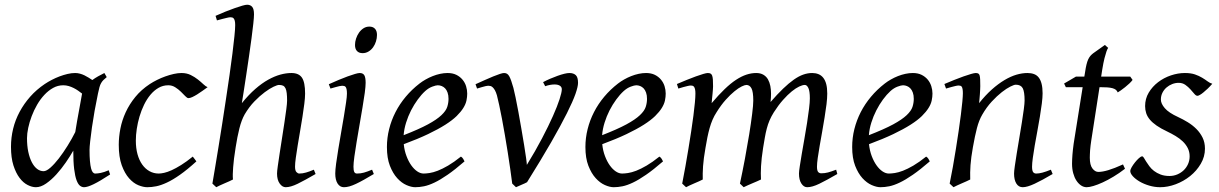

<svg xmlns="http://www.w3.org/2000/svg" viewBox="-20 -762 5090 802"><path d="M294.4 -210.4Q297.9 -232.4 302 -256.1Q306.2 -279.8 310.3 -301.8Q314.5 -323.7 317.6 -342Q320.8 -360.4 322.8 -371.1Q315.4 -377 306.6 -383.1Q297.9 -389.2 287.8 -394.3Q277.8 -399.4 266.8 -402.6Q255.9 -405.8 244.1 -405.8Q221.7 -405.8 201.9 -394.8Q182.1 -383.8 165.3 -365.7Q148.4 -347.7 135 -324.5Q121.6 -301.3 112.3 -276.6Q103 -252 97.9 -228Q92.8 -204.1 92.8 -185.1Q92.8 -153.3 98.1 -127.9Q103.5 -102.5 112.8 -84.5Q122.1 -66.4 134.8 -56.6Q147.5 -46.9 162.1 -46.9Q173.8 -46.9 190.7 -61.8Q207.5 -76.7 225.8 -100.3Q244.1 -124 262.2 -153.1Q280.3 -182.1 294.4 -210.4ZM439.9 -33.2Q397.5 -5.4 371.3 7.3Q345.2 20 331.1 20Q322.3 20 314.2 13.9Q306.2 7.8 299.8 -9Q293.5 -25.9 289.8 -55.7Q286.1 -85.4 286.1 -132.8Q273.4 -110.4 255.1 -83.7Q236.8 -57.1 215.8 -33.9Q194.8 -10.7 172.6 4.6Q150.4 20 129.9 20Q113.8 20 95.5 10.7Q77.1 1.5 61.8 -18.8Q46.4 -39.1 36.1 -71Q25.9 -103 25.9 -148.9Q25.9 -187.5 34.9 -224.4Q43.9 -261.2 62 -294.9Q80.1 -328.6 106.2 -358.2Q132.3 -387.7 167 -411.1Q180.2 -419.9 196 -428.2Q211.9 -436.5 228.8 -442.9Q245.6 -449.2 262.2 -453.1Q278.8 -457 293.9 -457Q304.2 -457 314 -454.3Q323.7 -451.7 332.8 -447.3Q341.8 -442.9 350.1 -437.7Q358.4 -432.6 365.7 -427.7Q377 -436 389.6 -443.1Q402.3 -450.2 416 -457L425.8 -439.9Q417.5 -433.1 412.1 -427.7Q406.7 -422.4 402.6 -415.3Q398.4 -408.2 395.5 -397.9Q392.6 -387.7 389.2 -371.1Q381.8 -335.9 375.2 -299.1Q368.7 -262.2 364 -229.5Q359.4 -196.8 356.7 -171.9Q354 -147 354 -136.2Q354 -108.4 355.7 -89.4Q357.4 -70.3 360.4 -58.8Q363.3 -47.4 367.7 -42.2Q372.1 -37.1 377.9 -37.1Q387.7 -37.1 401.1 -39.8Q414.6 -42.5 434.1 -50.8Z M847.2 -397.9Q836.9 -390.6 825.4 -382.3Q814 -374 803.2 -367.4Q792.5 -360.8 783 -356.4Q773.4 -352.1 767.1 -352.1Q761.7 -352.1 753.9 -360.4Q746.1 -368.7 735.6 -378.9Q725.1 -389.2 711.9 -397.5Q698.7 -405.8 683.1 -405.8Q660.6 -405.8 642.1 -395Q623.5 -384.3 608.4 -366.2Q593.3 -348.1 581.8 -324.5Q570.3 -300.8 562.7 -275.1Q555.2 -249.5 551.3 -223.6Q547.4 -197.8 547.4 -174.8Q547.4 -143.1 554.4 -117.7Q561.5 -92.3 574.2 -74.5Q586.9 -56.6 604.5 -46.9Q622.1 -37.1 643.1 -37.1Q651.9 -37.1 665.5 -40Q679.2 -43 697 -51Q714.8 -59.1 736.8 -72.8Q758.8 -86.4 785.2 -107.9Q789.1 -102.5 793.5 -97.2Q797.9 -91.8 800.3 -87.9Q762.2 -53.2 731.9 -32Q701.7 -10.7 677 0.7Q652.3 12.2 632.6 16.1Q612.8 20 595.2 20Q578.6 20 558.1 11.7Q537.6 3.4 519.3 -17.1Q501 -37.6 488.5 -71.8Q476.1 -106 476.1 -157.2Q476.1 -189.9 482.9 -224.9Q489.7 -259.8 505.1 -293.2Q520.5 -326.7 545.2 -356.9Q569.8 -387.2 606 -411.1Q619.6 -419.9 636.2 -428.2Q652.8 -436.5 670.7 -442.9Q688.5 -449.2 705.8 -453.1Q723.1 -457 738.3 -457Q759.8 -457 776.6 -448.7Q793.5 -440.4 806.6 -429.9Q819.8 -419.4 829.8 -409.9Q839.8 -400.4 847.2 -397.9Z M1298.3 -35.2Q1252.9 -8.8 1223.4 5.6Q1193.8 20 1173.3 20Q1159.2 20 1148.2 4.6Q1137.2 -10.7 1137.2 -37.1Q1137.2 -45.9 1140.4 -68.6Q1143.6 -91.3 1148.2 -121.6Q1152.8 -151.9 1158.2 -186Q1163.6 -220.2 1168.2 -251Q1172.9 -281.7 1176 -306.2Q1179.2 -330.6 1179.2 -341.8Q1179.2 -360.4 1177.7 -372.8Q1176.3 -385.3 1172.6 -393.1Q1168.9 -400.9 1162.4 -404.1Q1155.8 -407.2 1145 -407.2Q1138.7 -407.2 1122.6 -399.7Q1106.4 -392.1 1085.7 -376.7Q1064.9 -361.3 1042.7 -338.4Q1020.5 -315.4 1002 -284.2Q988.8 -260.7 980 -225.8Q971.2 -190.9 964.4 -147Q960 -120.1 957.5 -99.6Q955.1 -79.1 953.9 -63.2Q952.6 -47.4 952.4 -34.9Q952.1 -22.5 953.1 -12.2Q946.8 -8.8 937.3 -4.6Q927.7 -0.5 917.7 3.9Q907.7 8.3 898.4 12.5Q889.2 16.6 883.3 20L867.2 4.9Q871.6 -21.5 878.2 -60.3Q884.8 -99.1 892.3 -145.8Q899.9 -192.4 908 -244.1Q916 -295.9 923.8 -347.4Q931.6 -398.9 938.7 -448Q945.8 -497.1 950.9 -538.3Q956.1 -579.6 959.2 -610.6Q962.4 -641.6 962.4 -657.2Q962.4 -668.5 960.7 -675Q959 -681.6 956.3 -684.8Q953.6 -688 950 -689Q946.3 -689.9 942.4 -689.9Q937.5 -689.9 928.5 -687.7Q919.4 -685.5 909.7 -683.1Q898.4 -680.2 886.2 -676.8L880.4 -695.8Q900.9 -705.1 921.6 -713.4Q942.4 -721.7 960.4 -728Q978.5 -734.4 992.2 -738.3Q1005.9 -742.2 1012.2 -742.2Q1025.9 -742.2 1033.4 -733.4Q1041 -724.6 1041 -702.1Q1041 -690.4 1038.1 -663.3Q1035.2 -636.2 1030.5 -601.1Q1025.9 -565.9 1020 -525.9Q1014.2 -485.8 1008.5 -448.5Q1002.9 -411.1 998 -379.9Q993.2 -348.6 990.2 -331.1Q1018.6 -366.2 1046.4 -390.4Q1074.2 -414.6 1100.6 -429.2Q1127 -443.8 1151.1 -450.4Q1175.3 -457 1197.3 -457Q1228 -457 1241.2 -437.7Q1254.4 -418.5 1254.4 -371.1Q1254.4 -354 1251.2 -328.6Q1248 -303.2 1243.4 -273.9Q1238.8 -244.6 1233.4 -213.4Q1228 -182.1 1223.4 -154.1Q1218.8 -126 1215.6 -102.8Q1212.4 -79.6 1212.4 -65.9Q1212.4 -49.3 1218.3 -43.2Q1224.1 -37.1 1230 -37.1Q1243.7 -37.1 1258.3 -41.3Q1272.9 -45.4 1291 -53.2Z M1541.5 -35.2Q1518.6 -21.5 1500.2 -11.2Q1481.9 -1 1466.8 6.1Q1451.7 13.2 1439.5 16.6Q1427.2 20 1416.5 20Q1399.9 20 1390.1 4.6Q1380.4 -10.7 1380.4 -37.1Q1380.4 -51.8 1384 -78.9Q1387.7 -106 1393.1 -138.9Q1398.4 -171.9 1404.8 -207.8Q1411.1 -243.7 1416.5 -276.1Q1421.9 -308.6 1425.5 -333.7Q1429.2 -358.9 1429.2 -371.1Q1429.2 -382.3 1427.7 -388.9Q1426.3 -395.5 1423.8 -398.7Q1421.4 -401.9 1417.5 -402.8Q1413.6 -403.8 1409.2 -403.8Q1405.3 -403.8 1397.2 -402.1Q1389.2 -400.4 1380.9 -397.9Q1371.6 -395.5 1360.4 -392.1L1353.5 -410.2Q1374 -419.4 1394.3 -428Q1414.6 -436.5 1432.1 -442.9Q1449.7 -449.2 1462.9 -453.1Q1476.1 -457 1482.4 -457Q1496.1 -457 1501.7 -447.8Q1507.3 -438.5 1507.3 -416Q1507.3 -401.9 1503.7 -374.3Q1500 -346.7 1494.1 -312.5Q1488.3 -278.3 1481.9 -241Q1475.6 -203.6 1469.7 -169.4Q1463.9 -135.3 1460.2 -107.7Q1456.5 -80.1 1456.5 -65.9Q1456.5 -50.8 1459.7 -43.9Q1462.9 -37.1 1471.2 -37.1Q1486.3 -37.1 1500.2 -41Q1514.2 -44.9 1534.2 -53.2ZM1554.7 -616.2Q1554.7 -602.5 1550.5 -589.1Q1546.4 -575.7 1538.6 -564.7Q1530.8 -553.7 1519.5 -546.9Q1508.3 -540 1494.6 -540Q1479.5 -540 1471.2 -548.8Q1462.9 -557.6 1462.9 -574.2Q1462.9 -587.4 1467.3 -600.8Q1471.7 -614.3 1479.5 -625.5Q1487.3 -636.7 1498.3 -643.8Q1509.3 -650.9 1522.9 -650.9Q1538.1 -650.9 1546.4 -641.8Q1554.7 -632.8 1554.7 -616.2Z M1756.3 -381.8Q1740.2 -367.2 1724.9 -346.2Q1709.5 -325.2 1697 -300.8Q1684.6 -276.4 1676.3 -249.8Q1668 -223.1 1666 -197.3Q1730 -222.2 1767.3 -242.4Q1804.7 -262.7 1823.7 -280.8Q1842.8 -298.8 1848.1 -315.4Q1853.5 -332 1853.5 -349.1Q1853.5 -364.3 1849.6 -375.2Q1845.7 -386.2 1839.4 -392.8Q1833 -399.4 1825 -402.6Q1816.9 -405.8 1808.6 -405.8Q1800.8 -405.8 1785.6 -400.1Q1770.5 -394.5 1756.3 -381.8ZM1931.6 -371.1Q1931.6 -357.4 1928.5 -342.3Q1925.3 -327.1 1915.3 -311Q1905.3 -294.9 1887.5 -277.3Q1869.6 -259.8 1840.1 -241Q1810.5 -222.2 1768.1 -201.9Q1725.6 -181.6 1666.5 -159.7Q1669.4 -132.3 1678 -109.9Q1686.5 -87.4 1698 -71.3Q1709.5 -55.2 1722.9 -46.1Q1736.3 -37.1 1749.5 -37.1Q1759.8 -37.1 1774.4 -39.3Q1789.1 -41.5 1808.3 -48.8Q1827.6 -56.2 1851.8 -70.3Q1876 -84.5 1905.3 -107.9Q1910.6 -105 1914.8 -98.4Q1918.9 -91.8 1920.4 -87.9Q1880.4 -53.2 1849.6 -32Q1818.8 -10.7 1794.7 0.7Q1770.5 12.2 1751.2 16.1Q1731.9 20 1714.4 20Q1698.2 20 1677.7 11Q1657.2 2 1639.2 -17.8Q1621.1 -37.6 1608.6 -69.6Q1596.2 -101.6 1596.2 -147.9Q1596.2 -186 1605.5 -222.9Q1614.7 -259.8 1632.1 -293.7Q1649.4 -327.6 1674.8 -357.9Q1700.2 -388.2 1732.4 -413.1Q1743.7 -421.9 1757.8 -429.9Q1772 -438 1787.4 -444.1Q1802.7 -450.2 1818.6 -453.6Q1834.5 -457 1849.6 -457Q1870.6 -457 1886 -449.5Q1901.4 -441.9 1911.6 -429.7Q1921.9 -417.5 1926.8 -402.1Q1931.6 -386.7 1931.6 -371.1Z M2394.5 -416Q2394.5 -400.4 2383.8 -369.6Q2373 -338.9 2348.1 -289.1Q2323.2 -239.3 2282.5 -168.2Q2241.7 -97.2 2181.6 -1Q2177.2 1.5 2171.4 4.2Q2165.5 6.8 2159.2 9.5Q2152.8 12.2 2146.5 15.1Q2140.1 18.1 2135.3 20L2119.6 4.9Q2116.2 -22.5 2111.3 -56.4Q2106.4 -90.3 2100.8 -126.2Q2095.2 -162.1 2088.9 -198.2Q2082.5 -234.4 2076.7 -266.1Q2070.8 -297.9 2065.2 -323.2Q2059.6 -348.6 2055.7 -363.8Q2051.8 -377 2047.4 -384.8Q2043 -392.6 2038.3 -397Q2033.7 -401.4 2029.3 -402.6Q2024.9 -403.8 2020.5 -403.8Q2015.6 -403.8 2007.8 -402.1Q2000 -400.4 1992.2 -397.9Q1983.4 -395.5 1972.7 -392.1L1966.3 -410.2Q1986.8 -419.4 2005.9 -428Q2024.9 -436.5 2040.5 -442.9Q2056.2 -449.2 2067.9 -453.1Q2079.6 -457 2085.4 -457Q2092.8 -457 2097.9 -453.9Q2103 -450.7 2107.2 -443.4Q2111.3 -436 2115.5 -424.1Q2119.6 -412.1 2124.5 -395Q2127.9 -382.3 2133.5 -355.5Q2139.2 -328.6 2145.3 -294.9Q2151.4 -261.2 2157.7 -224.9Q2164.1 -188.5 2169.2 -156.7Q2174.3 -125 2177.5 -102.3Q2180.7 -79.6 2180.7 -73.2Q2216.8 -131.8 2244.1 -184.1Q2271.5 -236.3 2289.8 -277.6Q2308.1 -318.8 2317.4 -347.7Q2326.7 -376.5 2326.7 -389.2Q2326.7 -398.9 2318.4 -404.1Q2310.1 -409.2 2296.4 -409.2Q2288.1 -409.2 2278.1 -407.5Q2268.1 -405.8 2257.3 -401.9L2248.5 -418.9Q2262.2 -426.3 2278.1 -433.1Q2293.9 -439.9 2309.1 -445.3Q2324.2 -450.7 2337.2 -453.9Q2350.1 -457 2358.4 -457Q2375.5 -457 2385 -448.2Q2394.5 -439.5 2394.5 -416Z M2585.4 -381.8Q2569.3 -367.2 2554 -346.2Q2538.6 -325.2 2526.1 -300.8Q2513.7 -276.4 2505.4 -249.8Q2497.1 -223.1 2495.1 -197.3Q2559.1 -222.2 2596.4 -242.4Q2633.8 -262.7 2652.8 -280.8Q2671.9 -298.8 2677.2 -315.4Q2682.6 -332 2682.6 -349.1Q2682.6 -364.3 2678.7 -375.2Q2674.8 -386.2 2668.5 -392.8Q2662.1 -399.4 2654.1 -402.6Q2646 -405.8 2637.7 -405.8Q2629.9 -405.8 2614.7 -400.1Q2599.6 -394.5 2585.4 -381.8ZM2760.7 -371.1Q2760.7 -357.4 2757.6 -342.3Q2754.4 -327.1 2744.4 -311Q2734.4 -294.9 2716.6 -277.3Q2698.7 -259.8 2669.2 -241Q2639.6 -222.2 2597.2 -201.9Q2554.7 -181.6 2495.6 -159.7Q2498.5 -132.3 2507.1 -109.9Q2515.6 -87.4 2527.1 -71.3Q2538.6 -55.2 2552 -46.1Q2565.4 -37.1 2578.6 -37.1Q2588.9 -37.1 2603.5 -39.3Q2618.2 -41.5 2637.5 -48.8Q2656.7 -56.2 2680.9 -70.3Q2705.1 -84.5 2734.4 -107.9Q2739.7 -105 2743.9 -98.4Q2748 -91.8 2749.5 -87.9Q2709.5 -53.2 2678.7 -32Q2647.9 -10.7 2623.8 0.7Q2599.6 12.2 2580.3 16.1Q2561 20 2543.5 20Q2527.3 20 2506.8 11Q2486.3 2 2468.3 -17.8Q2450.2 -37.6 2437.7 -69.6Q2425.3 -101.6 2425.3 -147.9Q2425.3 -186 2434.6 -222.9Q2443.8 -259.8 2461.2 -293.7Q2478.5 -327.6 2503.9 -357.9Q2529.3 -388.2 2561.5 -413.1Q2572.8 -421.9 2586.9 -429.9Q2601.1 -438 2616.5 -444.1Q2631.8 -450.2 2647.7 -453.6Q2663.6 -457 2678.7 -457Q2699.7 -457 2715.1 -449.5Q2730.5 -441.9 2740.7 -429.7Q2751 -417.5 2755.9 -402.1Q2760.7 -386.7 2760.7 -371.1Z M3477.5 -35.2Q3432.1 -8.8 3402.3 5.6Q3372.6 20 3351.6 20Q3337.4 20 3327.4 4.6Q3317.4 -10.7 3317.4 -37.1Q3317.4 -45.9 3320.8 -67.9Q3324.2 -89.8 3329.1 -119.4Q3334 -148.9 3340.1 -182.6Q3346.2 -216.3 3351.1 -248.3Q3356 -280.3 3359.4 -307.6Q3362.8 -335 3362.8 -351.1Q3362.8 -381.3 3356.7 -394.3Q3350.6 -407.2 3341.8 -407.2Q3332.5 -407.2 3318.4 -400.6Q3304.2 -394 3287.1 -380.1Q3270 -366.2 3250.7 -344.5Q3231.4 -322.8 3212.4 -293Q3201.7 -275.9 3194.6 -259.3Q3187.5 -242.7 3182.9 -224.9Q3178.2 -207 3174.8 -187.3Q3171.4 -167.5 3167.5 -144Q3160.6 -99.6 3158.9 -67.9Q3157.2 -36.1 3158.7 -12.2Q3151.9 -8.8 3142.1 -4.6Q3132.3 -0.5 3122.1 3.9Q3111.8 8.3 3102.3 12.5Q3092.8 16.6 3086.4 20L3070.8 4.9Q3081.5 -44.9 3091.6 -98.6Q3101.6 -152.3 3109.4 -200.4Q3117.2 -248.5 3121.8 -286.1Q3126.5 -323.7 3126.5 -341.8Q3126.5 -378.9 3118.9 -393.1Q3111.3 -407.2 3097.7 -407.2Q3091.3 -407.2 3078.1 -400.9Q3064.9 -394.5 3047.9 -380.6Q3030.8 -366.7 3011.5 -345.2Q2992.2 -323.7 2973.6 -293.9Q2963.4 -278.3 2956.3 -261.7Q2949.2 -245.1 2944.1 -226.8Q2939 -208.5 2934.8 -188Q2930.7 -167.5 2926.8 -144Q2918.9 -99.6 2916.7 -67.6Q2914.6 -35.6 2915.5 -12.2Q2909.2 -8.8 2899.7 -4.6Q2890.1 -0.5 2880.1 3.9Q2870.1 8.3 2860.8 12.5Q2851.6 16.6 2845.7 20L2829.6 4.9Q2836.4 -29.3 2843 -66.7Q2849.6 -104 2855.7 -141.1Q2861.8 -178.2 2867.2 -213.6Q2872.6 -249 2876.5 -279.3Q2880.4 -309.6 2882.6 -333.3Q2884.8 -356.9 2884.8 -371.1Q2884.8 -382.3 2883.3 -388.9Q2881.8 -395.5 2879.2 -399.2Q2876.5 -402.8 2873 -403.8Q2869.6 -404.8 2865.7 -404.8Q2860.8 -404.8 2852.3 -402.8Q2843.8 -400.9 2835 -398.4Q2824.7 -395.5 2813.5 -392.1L2807.6 -411.1Q2828.1 -419.9 2848.6 -428.2Q2869.1 -436.5 2886.7 -442.9Q2904.3 -449.2 2917.5 -453.1Q2930.7 -457 2936.5 -457Q2943.8 -457 2948.2 -454.6Q2952.6 -452.1 2954.8 -446Q2957 -439.9 2957.8 -429Q2958.5 -418 2958.5 -400.9Q2958.5 -395.5 2957.8 -387.5Q2957 -379.4 2956.3 -369.9Q2955.6 -360.4 2954.3 -350.1Q2953.1 -339.8 2952.6 -331.1Q2981.4 -365.2 3006.6 -389.4Q3031.7 -413.6 3054.4 -428.5Q3077.1 -443.4 3097.9 -450.2Q3118.7 -457 3138.7 -457Q3156.7 -457 3168.9 -449.7Q3181.2 -442.4 3188 -430.2Q3194.8 -418 3197.8 -402.6Q3200.7 -387.2 3200.7 -371.1Q3200.7 -361.8 3200.2 -354.2Q3199.7 -346.7 3198.7 -335.9Q3227.1 -368.7 3251 -391.6Q3274.9 -414.6 3295.7 -429.2Q3316.4 -443.8 3335.2 -450.4Q3354 -457 3372.6 -457Q3386.7 -457 3398.4 -452.4Q3410.2 -447.8 3418.5 -437.5Q3426.8 -427.2 3431.2 -410.9Q3435.5 -394.5 3435.5 -371.1Q3435.5 -352.5 3432.4 -326.4Q3429.2 -300.3 3424.3 -271Q3419.4 -241.7 3414.1 -210.9Q3408.7 -180.2 3403.8 -152.6Q3398.9 -125 3395.8 -102.3Q3392.6 -79.6 3392.6 -65.9Q3392.6 -49.3 3397.5 -43.7Q3402.3 -38.1 3410.6 -38.1Q3424.8 -38.1 3438.7 -41.7Q3452.6 -45.4 3472.7 -53.2Z M3699.7 -381.8Q3683.6 -367.2 3668.2 -346.2Q3652.8 -325.2 3640.4 -300.8Q3627.9 -276.4 3619.6 -249.8Q3611.3 -223.1 3609.4 -197.3Q3673.3 -222.2 3710.7 -242.4Q3748 -262.7 3767.1 -280.8Q3786.1 -298.8 3791.5 -315.4Q3796.9 -332 3796.9 -349.1Q3796.9 -364.3 3793 -375.2Q3789.1 -386.2 3782.7 -392.8Q3776.4 -399.4 3768.3 -402.6Q3760.3 -405.8 3752 -405.8Q3744.1 -405.8 3729 -400.1Q3713.9 -394.5 3699.7 -381.8ZM3875 -371.1Q3875 -357.4 3871.8 -342.3Q3868.7 -327.1 3858.6 -311Q3848.6 -294.9 3830.8 -277.3Q3813 -259.8 3783.4 -241Q3753.9 -222.2 3711.4 -201.9Q3668.9 -181.6 3609.9 -159.7Q3612.8 -132.3 3621.3 -109.9Q3629.9 -87.4 3641.4 -71.3Q3652.8 -55.2 3666.3 -46.1Q3679.7 -37.1 3692.9 -37.1Q3703.1 -37.1 3717.8 -39.3Q3732.4 -41.5 3751.7 -48.8Q3771 -56.2 3795.2 -70.3Q3819.3 -84.5 3848.6 -107.9Q3854 -105 3858.2 -98.4Q3862.3 -91.8 3863.8 -87.9Q3823.7 -53.2 3793 -32Q3762.2 -10.7 3738 0.7Q3713.9 12.2 3694.6 16.1Q3675.3 20 3657.7 20Q3641.6 20 3621.1 11Q3600.6 2 3582.5 -17.8Q3564.5 -37.6 3552 -69.6Q3539.6 -101.6 3539.6 -147.9Q3539.6 -186 3548.8 -222.9Q3558.1 -259.8 3575.4 -293.7Q3592.8 -327.6 3618.2 -357.9Q3643.6 -388.2 3675.8 -413.1Q3687 -421.9 3701.2 -429.9Q3715.3 -438 3730.7 -444.1Q3746.1 -450.2 3762 -453.6Q3777.8 -457 3793 -457Q3814 -457 3829.3 -449.5Q3844.7 -441.9 3855 -429.7Q3865.2 -417.5 3870.1 -402.1Q3875 -386.7 3875 -371.1Z M4377 -35.2Q4332.5 -8.8 4301.5 5.6Q4270.5 20 4252 20Q4234.9 20 4225.3 4.6Q4215.8 -10.7 4215.8 -37.1Q4215.8 -45.9 4219 -68.6Q4222.2 -91.3 4227.1 -121.6Q4231.9 -151.9 4237.8 -186Q4243.7 -220.2 4248.5 -251Q4253.4 -281.7 4256.6 -306.2Q4259.8 -330.6 4259.8 -341.8Q4259.8 -378.9 4252 -393.6Q4244.1 -408.2 4222.7 -408.2Q4216.3 -408.2 4200.4 -400.4Q4184.6 -392.6 4164.6 -377Q4144.5 -361.3 4122.8 -337.9Q4101.1 -314.5 4083 -283.2Q4069.3 -259.8 4060.8 -227.1Q4052.2 -194.3 4043.9 -147Q4036.1 -103.5 4033.9 -72.3Q4031.7 -41 4032.7 -12.2Q4026.4 -8.8 4016.8 -4.6Q4007.3 -0.5 3997.3 3.9Q3987.3 8.3 3978 12.5Q3968.8 16.6 3962.9 20L3946.8 4.9Q3953.6 -27.3 3960.2 -64.9Q3966.8 -102.5 3972.9 -140.4Q3979 -178.2 3984.4 -215.1Q3989.7 -252 3993.7 -283Q3997.6 -314 3999.8 -337.4Q4002 -360.8 4002 -372.1Q4002 -383.3 4000.7 -389.9Q3999.5 -396.5 3997.3 -399.7Q3995.1 -402.8 3991.7 -403.8Q3988.3 -404.8 3983.9 -404.8Q3979.5 -404.8 3970.9 -402.8Q3962.4 -400.9 3953.6 -398.4Q3943.4 -395.5 3931.6 -392.1L3924.8 -411.1Q3945.3 -419.9 3966.1 -428.2Q3986.8 -436.5 4004.9 -442.9Q4022.9 -449.2 4036.4 -453.1Q4049.8 -457 4055.7 -457Q4062.5 -457 4066.4 -454.8Q4070.3 -452.6 4072 -446.8Q4073.7 -440.9 4074.2 -430.2Q4074.7 -419.4 4074.7 -401.9Q4074.7 -396.5 4074.2 -387.2Q4073.7 -377.9 4073 -367.4Q4072.3 -356.9 4071.3 -346.9Q4070.3 -336.9 4069.8 -331.1Q4096.2 -364.3 4123 -388.2Q4149.9 -412.1 4175.8 -427.5Q4201.7 -442.9 4225.8 -450Q4250 -457 4272 -457Q4287.1 -457 4299.1 -452.6Q4311 -448.2 4318.8 -438.2Q4326.7 -428.2 4330.8 -411.9Q4335 -395.5 4335 -372.1Q4335 -355 4331.8 -329.6Q4328.6 -304.2 4323.7 -274.7Q4318.8 -245.1 4313 -213.9Q4307.1 -182.6 4302.2 -154.3Q4297.4 -126 4294.2 -102.8Q4291 -79.6 4291 -65.9Q4291 -49.3 4295.4 -43.2Q4299.8 -37.1 4308.6 -37.1Q4319.8 -37.1 4334.5 -41Q4349.1 -44.9 4369.6 -53.2Z M4679.2 -57.1Q4655.3 -38.6 4631.3 -24.2Q4607.4 -9.8 4585.9 0Q4564.5 9.8 4547.1 14.9Q4529.8 20 4519 20Q4506.8 20 4495.8 12.7Q4484.9 5.4 4476.3 -7.6Q4467.8 -20.5 4462.9 -38.6Q4458 -56.6 4458 -78.1Q4458 -87.4 4458.5 -96.7Q4459 -106 4459.7 -116Q4460.4 -126 4461.7 -137.2Q4462.9 -148.4 4464.8 -162.1L4502.4 -397.9H4432.1L4424.8 -413.1L4474.1 -441.9H4509.3L4512.2 -459Q4515.1 -479 4518.3 -492.2Q4521.5 -505.4 4525.6 -514.2Q4529.8 -522.9 4534.7 -528.6Q4539.6 -534.2 4545.9 -539.1L4595.2 -574.2L4608.9 -562Q4605.5 -557.6 4601.6 -546.4Q4598.1 -536.6 4593.5 -518.6Q4588.9 -500.5 4584 -470.2L4579.6 -441.9H4701.2L4710.9 -428.2Q4706.1 -421.4 4697.5 -413.3Q4689 -405.3 4679.7 -397.9Q4670.4 -390.6 4661.9 -384.5Q4653.3 -378.4 4648.9 -376Q4646 -382.8 4640.9 -387Q4635.7 -391.1 4627 -393.6Q4618.2 -396 4605.2 -397Q4592.3 -397.9 4574.2 -397.9H4572.8L4538.1 -173.8Q4536.6 -164.6 4535.4 -154.1Q4534.2 -143.6 4533.4 -134Q4532.7 -124.5 4532.5 -116.2Q4532.2 -107.9 4532.2 -103Q4532.2 -72.8 4543.2 -58.3Q4554.2 -43.9 4567.9 -43.9Q4585 -43.9 4609.6 -51.3Q4634.3 -58.6 4670.9 -75.2Z M5043.9 -412.1Q5034.2 -400.9 5024.7 -391.8Q5015.1 -382.8 5006.8 -376Q4998.5 -369.1 4991.9 -365.5Q4985.4 -361.8 4981.9 -361.8Q4975.6 -361.8 4968.5 -370.4Q4961.4 -378.9 4952.4 -388.9Q4943.4 -398.9 4931.4 -407.5Q4919.4 -416 4903.3 -416Q4889.6 -416 4876.5 -410.9Q4863.3 -405.8 4852.8 -396.7Q4842.3 -387.7 4835.7 -374.8Q4829.1 -361.8 4829.1 -346.2Q4829.1 -329.1 4845.5 -310.1Q4861.8 -291 4901.4 -272.9Q4921.4 -263.7 4941.4 -251.5Q4961.4 -239.3 4977.3 -223.4Q4993.2 -207.5 5003.2 -187.3Q5013.2 -167 5013.2 -141.1Q5013.2 -107.4 4995.8 -77.9Q4978.5 -48.3 4951.4 -26.6Q4924.3 -4.9 4891.1 7.6Q4857.9 20 4826.2 20Q4803.2 20 4780.8 13.4Q4758.3 6.8 4740.7 -3.4Q4723.1 -13.7 4712.2 -25.6Q4701.2 -37.6 4701.2 -47.9Q4701.2 -53.2 4707 -63.5Q4712.9 -73.7 4720.9 -83.7Q4729 -93.8 4737.3 -101.3Q4745.6 -108.9 4751 -108.9Q4754.4 -108.9 4758.1 -102.8Q4761.7 -96.7 4767.3 -87.6Q4772.9 -78.6 4780.8 -67.9Q4788.6 -57.1 4800.3 -48.1Q4812 -39.1 4827.9 -33Q4843.8 -26.9 4865.2 -26.9Q4882.3 -26.9 4897.7 -33.4Q4913.1 -40 4924.6 -51Q4936 -62 4942.6 -76.9Q4949.2 -91.8 4949.2 -108.9Q4949.2 -127.9 4941.4 -143.3Q4933.6 -158.7 4920.7 -171.1Q4907.7 -183.6 4890.6 -193.8Q4873.5 -204.1 4855 -212.9Q4829.1 -225.1 4811.5 -237.3Q4793.9 -249.5 4783.2 -262.2Q4772.5 -274.9 4767.8 -289.1Q4763.2 -303.2 4763.2 -318.8Q4763.2 -349.6 4778.3 -375Q4793.5 -400.4 4817.4 -418.7Q4841.3 -437 4870.8 -447Q4900.4 -457 4929.2 -457Q4954.1 -457 4971.2 -451.2Q4988.3 -445.3 5001.2 -437.5Q5014.2 -429.7 5023.9 -422.4Q5033.7 -415 5043.9 -412.1Z"/></svg>

Font: Gentium Plus Viet
Style: Italic
Weight: 400
Italic angle: -8°
Designer: J. Victor Gaultney, Annie Olsen, Iska Routamaa, Becca Hirsbrunner
Foundry: SIL International
Version: Version 5.000